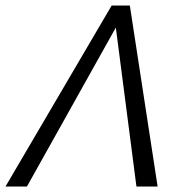

<svg xmlns="http://www.w3.org/2000/svg" viewBox="-21 -678 673 698"><path d="M-1 0 385 -658H451L552 0H475L395 -617H422L77 0Z"/></svg>

Font: Ysabeau
Style: Italic
Weight: 400
Italic angle: -12°
Designer: Christian Thalmann (Catharsis Fonts)
Version: Version 2.000;gftools[0.9.27.dev2+g8671c4b]